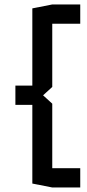

<svg xmlns="http://www.w3.org/2000/svg" viewBox="-20 -728 384 848"><path d="M210.8 100V14.8H334.4V100ZM48 -264.7V-349.9H122.8V-264.7ZM210.8 -623.1V-708.3H334.4V-623.1ZM122.8 82.7V-349.4H123.8L210.8 -270.1V100ZM122.8 -264.7V-691L210.8 -708.3V-344L123.8 -264.7Z"/></svg>

Font: Foldit Thin
Style: Regular
Weight: 100
Designer: Sophia Tai
Foundry: Sophia Tai
Version: Version 1.003